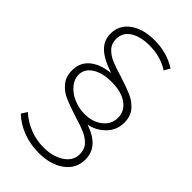

<svg xmlns="http://www.w3.org/2000/svg" viewBox="-237 -766 920 920"><g transform="rotate(45 223.0 -306.5)"><path d="M234 -659Q172 -659 135 -635Q98 -611 98 -568Q98 -536 117 -515.5Q136 -495 165 -482.5Q194 -470 242 -456Q296 -439 330 -424Q364 -409 387 -382Q410 -355 410 -312Q410 -260 373.5 -224Q337 -188 291 -181Q349 -161 376 -130Q403 -99 403 -55Q403 7 352.5 44Q302 81 222 81Q164 81 113.5 61.5Q63 42 28 8L47 -21Q82 11 126.5 28.5Q171 46 220 46Q282 46 324 18.5Q366 -9 366 -55Q366 -87 347 -107.5Q328 -128 299.5 -140.5Q271 -153 223 -167Q167 -185 134 -199.5Q101 -214 78 -241.5Q55 -269 55 -312Q55 -365 92.5 -396.5Q130 -428 197 -435Q125 -459 93 -490.5Q61 -522 61 -566Q61 -625 108.5 -659.5Q156 -694 233 -694Q317 -694 383 -652L366 -622Q309 -659 234 -659ZM92 -319Q92 -290 113.5 -263.5Q135 -237 171 -221.5Q207 -206 246 -206Q300 -206 336 -234.5Q372 -263 372 -307Q372 -352 333.5 -379.5Q295 -407 229 -407Q167 -407 129.5 -383Q92 -359 92 -319Z"/></g></svg>

Font: TypoPRO Montserrat
Style: Regular
Weight: 275
Designer: Julieta Ulanovsky
Foundry: Julieta Ulanovsky
Version: Version 6.001